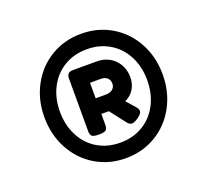

<svg xmlns="http://www.w3.org/2000/svg" viewBox="-93 -764 786 727"><g transform="rotate(-20 300.0 -400.5)"><path d="M537.6 -401.4Q537.6 -331.1 506.8 -273.7Q476.1 -216.3 421.6 -183.3Q367.2 -150.4 299.3 -150.4Q231.4 -150.4 177 -183.3Q122.6 -216.3 91.8 -273.7Q61 -331.1 61 -401.4Q61 -471.7 91.8 -528.8Q122.6 -585.9 177 -618.7Q231.4 -651.4 299.3 -651.4Q367.2 -651.4 421.6 -618.7Q476.1 -585.9 506.8 -528.8Q537.6 -471.7 537.6 -401.4ZM123.5 -401.4Q123.5 -347.7 145.3 -304.7Q167 -261.7 207 -237.3Q247.1 -212.9 299.3 -212.9Q351.6 -212.9 391.6 -237.3Q431.6 -261.7 453.4 -304.7Q475.1 -347.7 475.1 -401.4Q475.1 -454.6 453.4 -497.3Q431.6 -540 391.6 -564.5Q351.6 -588.9 299.3 -588.9Q247.1 -588.9 207 -564.5Q167 -540 145.3 -497.3Q123.5 -454.6 123.5 -401.4ZM418.9 -434.1Q418.9 -406.7 406.2 -386Q393.6 -365.2 369.6 -354L400.9 -318.4Q409.2 -308.6 409.2 -300.8Q409.2 -290 391.1 -277.3Q374.5 -266.1 365.2 -266.1Q355.5 -266.1 346.7 -277.3L298.3 -339.8H268.1V-295.9Q268.1 -280.8 261.2 -275.1Q254.4 -269.5 233.4 -269.5Q212.4 -269.5 205.6 -275.1Q198.7 -280.8 198.7 -295.9V-506.8Q198.7 -521 204.8 -526.9Q210.9 -532.7 224.6 -532.7H320.3Q349.6 -532.7 372.1 -519.3Q394.5 -505.9 406.7 -483.2Q418.9 -460.4 418.9 -434.1ZM268.1 -402.8H308.1Q326.2 -402.8 336.4 -411.1Q346.7 -419.4 346.7 -434.1Q346.7 -448.2 337.4 -456.8Q328.1 -465.3 312 -465.3H268.1Z"/></g></svg>

Font: Courier Prime
Style: Bold
Weight: 700
Designer: Alan Dague-Greene, Quote-Unquote Apps
Foundry: Quote-Unquote Apps
Version: Version 3.018